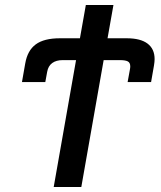

<svg xmlns="http://www.w3.org/2000/svg" viewBox="-20 -745 640 765"><path d="M283 -505.5H230Q204 -505.5 188 -493.8Q172 -482 168 -459L160.5 -418H67.5L80.5 -492Q89.5 -544 122.5 -568.2Q155.5 -592.5 218.5 -592.5H298.5L322 -725H432L408.5 -592.5H485Q540 -592.5 568 -571.2Q596 -550 596 -509.5Q596 -499 593.5 -484L582 -418H488.5L497.5 -467.5Q499 -475 499 -480.5Q499 -495 489.5 -500.2Q480 -505.5 457.5 -505.5H393L304 0H194Z"/></svg>

Font: JuliaMono SemiBold
Style: Italic
Weight: 600
Italic angle: -9°
Monospace: yes
Designer: cormullion
Foundry: corm
Version: Version 0.056; ttfautohint (v1.8.4)